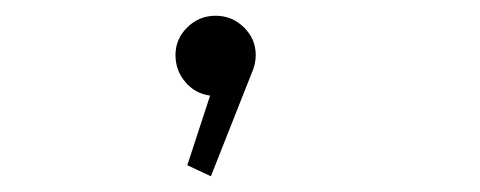

<svg xmlns="http://www.w3.org/2000/svg" viewBox="-20 -115 610 244"><path d="M305 -45Q305 -33.5 300 -22.5L248 109L218 95L247 6.5Q228 4 215.5 -10.8Q203 -25.5 203 -45Q203 -65.5 218 -80.2Q233 -95 254 -95Q275 -95 290 -80.2Q305 -65.5 305 -45Z"/></svg>

Font: League Mono Narrow Thin
Style: Regular
Weight: 100
Width: 3
Designer: Tyler Finck
Foundry: The League of Moveable Type / Tyler Finck
Version: Version 2.210